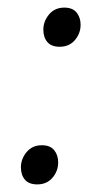

<svg xmlns="http://www.w3.org/2000/svg" viewBox="-20 -480 281 505"><path d="M78 5Q56 5 45.5 -7.5Q35 -20 35 -40Q35 -62 50 -80Q65 -98 90 -98Q112 -98 122.5 -85Q133 -72 133 -53Q133 -30 118 -12.5Q103 5 78 5ZM137 -357Q115 -357 104.5 -369.5Q94 -382 94 -402Q94 -424 109 -442Q124 -460 149 -460Q171 -460 181.5 -447Q192 -434 192 -415Q192 -392 177 -374.5Q162 -357 137 -357Z"/></svg>

Font: Spectral Light
Style: Italic
Weight: 300
Italic angle: -10°
Designer: Jean-Baptiste Levee
Foundry: Production Type
Version: Version 2.001